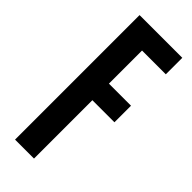

<svg xmlns="http://www.w3.org/2000/svg" viewBox="-275 -898 937 937"><g transform="rotate(45 193.0 -429.5)"><path d="M64.5 0V-859.4H359.4V-745.6H195.3V-517.1H347.7V-402.8H195.3V0Z"/></g></svg>

Font: Antonio
Style: Bold
Weight: 700
Designer: Vernon Adams
Foundry: Vernon Adams
Version: Version 1.002